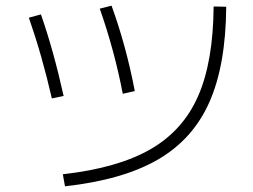

<svg xmlns="http://www.w3.org/2000/svg" viewBox="-20 -694 904 685"><path d="M742.2 -670.9 787.1 -669.9Q785.6 -461.4 726.8 -329.1Q668 -196.8 543 -124.5Q418 -52.2 211.9 -29.3L204.1 -72.3Q399.4 -94.2 516.1 -161.1Q632.8 -228 686.8 -351.1Q740.7 -474.1 742.2 -670.9ZM83 -630.9 126 -642.6Q170.9 -514.6 207 -351.6L165 -342.8Q130.4 -494.6 83 -630.9ZM335.9 -663.1 377.9 -673.8Q430.2 -530.3 460.9 -369.1L418 -359.4Q388.7 -512.7 335.9 -663.1Z"/></svg>

Font: Pretendard GOV ExtraLight
Style: Regular
Weight: 200
Designer: Base glyphs from Inter by Rasmus Andersson; Hangeul glyphs from Noto Sans CJK(Source Han Sans) by Jang Soo-young and Kan
Foundry: Kil Hyung-jin
Version: Version 1.309